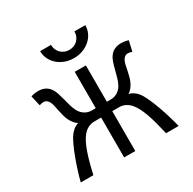

<svg xmlns="http://www.w3.org/2000/svg" viewBox="-203 -1176 1392 1385"><g transform="rotate(-30 493.0 -483.5)"><path d="M537.1 -410.2H571.3Q583 -410.2 595.9 -413.1Q608.9 -416 621.3 -422.9Q633.8 -429.7 645.5 -440.9Q657.2 -452.1 666.5 -468.8Q679.2 -491.7 687.5 -521Q695.8 -550.3 703.4 -580.1Q710.9 -609.9 719.7 -636.5Q728.5 -663.1 742.2 -681.2Q759.3 -704.1 782.5 -714.6Q805.7 -725.1 835 -725.1Q850.6 -725.1 867.7 -722.4Q884.8 -719.7 896 -715.3L876.5 -629.9Q870.6 -632.8 860.4 -635Q850.1 -637.2 842.3 -637.2Q825.2 -637.2 812.7 -625.7Q800.3 -614.3 793.5 -595.7Q789.1 -583.5 785.4 -565.4Q781.7 -547.4 777.3 -526.4Q772.9 -505.4 767.1 -483.4Q761.2 -461.4 752 -441.9Q744.1 -425.8 732.2 -409.7Q720.2 -393.6 700.7 -380.9Q727.1 -374 749.3 -356Q771.5 -337.9 788.6 -307.6Q801.8 -284.2 816.4 -250.2Q831.1 -216.3 845.5 -175.8Q859.9 -135.3 873.5 -90.3Q887.2 -45.4 898.4 0H793.5Q780.8 -55.2 768.6 -100.1Q756.3 -145 743.4 -180.7Q730.5 -216.3 716.3 -242.9Q702.1 -269.5 686 -288.1Q668.9 -308.1 645.3 -320.1Q621.6 -332 593.3 -332H537.1V0H444.3V-332H388.2Q359.9 -332 336.2 -320.1Q312.5 -308.1 295.4 -288.1Q279.3 -269.5 265.1 -242.9Q251 -216.3 238 -180.7Q225.1 -145 212.6 -100.1Q200.2 -55.2 188 0H83Q94.2 -45.4 109.4 -92.5Q124.5 -139.6 140.6 -182.6Q156.7 -225.6 172.9 -260.7Q189 -295.9 202.6 -317.4Q216.8 -339.4 236.6 -356.4Q256.3 -373.5 280.8 -380.9Q261.2 -393.6 249.3 -409.7Q237.3 -425.8 229.5 -441.9Q220.2 -461.4 214.4 -483.4Q208.5 -505.4 204.1 -526.4Q199.7 -547.4 196 -565.4Q192.4 -583.5 188 -595.7Q181.2 -614.3 168.7 -625.7Q156.2 -637.2 139.2 -637.2Q131.3 -637.2 121.1 -635Q110.8 -632.8 105 -629.9L85.4 -715.3Q96.7 -719.7 113.8 -722.4Q130.9 -725.1 146.5 -725.1Q175.8 -725.1 199 -714.6Q222.2 -704.1 239.3 -681.2Q252.9 -663.1 261.7 -636.5Q270.5 -609.9 278.1 -580.1Q285.6 -550.3 293.9 -521Q302.2 -491.7 314.9 -468.8Q324.2 -452.1 335.9 -440.9Q347.7 -429.7 360.1 -422.9Q372.6 -416 385.5 -413.1Q398.4 -410.2 410.2 -410.2H444.3V-712.9H537.1ZM678.7 -966.8Q678.7 -931.2 664.1 -900.9Q649.4 -870.6 623.8 -848.4Q598.1 -826.2 564 -813.5Q529.8 -800.8 490.7 -800.8Q451.2 -800.8 417 -813.5Q382.8 -826.2 357.4 -848.4Q332 -870.6 317.4 -900.9Q302.7 -931.2 302.7 -966.8H393.1Q393.1 -945.3 400.9 -927.2Q408.7 -909.2 421.9 -896.2Q435.1 -883.3 452.9 -876.2Q470.7 -869.1 490.7 -869.1Q511.2 -869.1 529.1 -876.2Q546.9 -883.3 560.1 -896.2Q573.2 -909.2 580.8 -927.2Q588.4 -945.3 588.4 -966.8Z"/></g></svg>

Font: Andika Compact
Style: Regular
Weight: 400
Designer: Victor Gaultney, Annie Olsen, Julie Remington, Don Collingsworth, Eric Hays, Becca Hirsbrunner
Foundry: SIL International
Version: Version 5.000 ; LnSpcTght